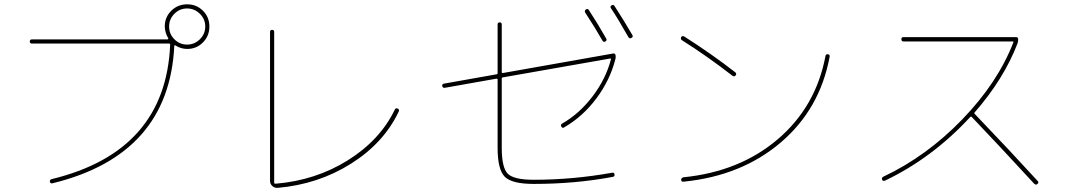

<svg xmlns="http://www.w3.org/2000/svg" viewBox="-20 -865 5040 903"><path d="M919.9 -800.3Q894.5 -825.2 859.9 -825.2Q825.2 -825.2 800.3 -800.3Q775.4 -775.4 775.4 -740.2Q775.4 -705.1 800.3 -680.2Q825.2 -655.3 859.9 -655.3Q894.5 -655.3 919.9 -680.2Q945.3 -705.1 945.3 -740.2Q945.3 -775.4 919.9 -800.3ZM129.9 -660.2Q120.1 -660.2 120.1 -669.9Q120.1 -679.7 129.9 -679.7H768.6Q769.5 -679.7 771 -681.6Q772.5 -683.6 771.5 -684.6Q755.9 -710.9 754.9 -740.2Q754.9 -784.2 785.6 -814.5Q816.4 -844.7 860.4 -844.7Q904.3 -844.7 934.6 -814.5Q964.8 -784.2 964.8 -740.2Q964.8 -696.3 934.6 -665.5Q904.3 -634.8 860.4 -634.8Q831.1 -634.8 804.7 -651.4Q803.7 -652.3 801.8 -651.9Q799.8 -651.4 799.8 -650.4Q775.4 -136.7 226.6 -2.9Q216.8 -1 214.8 -9.8Q212.9 -19.5 222.7 -22.5Q758.8 -152.3 780.3 -654.3Q780.3 -660.2 775.4 -660.2Z M1285.2 18.6Q1271.5 19.5 1260.7 9.8Q1250 0 1250 -14.6V-714.8Q1250 -724.6 1259.8 -724.6Q1269.5 -724.6 1269.5 -714.8V-4.9Q1269.5 -1 1276.4 -1Q1464.8 -16.6 1616.2 -111.3Q1767.6 -206.1 1836.9 -349.6Q1840.8 -358.4 1850.1 -354.5Q1859.4 -350.6 1855.5 -340.8Q1785.2 -192.4 1630.9 -95.2Q1476.6 2 1285.2 18.6Z M2813.5 -673.8Q2780.3 -732.4 2732.4 -805.7Q2727.5 -814.5 2735.4 -820.3Q2744.1 -826.2 2749 -818.4Q2792 -752.9 2831.1 -683.6Q2835.9 -674.8 2827.1 -669.9Q2818.4 -665 2813.5 -673.8ZM2935.5 -690.4Q2885.7 -778.3 2853.5 -826.2Q2847.7 -835 2856.4 -839.8Q2865.2 -844.7 2870.1 -836.9Q2918 -762.7 2954.1 -700.2Q2959 -691.4 2949.7 -686.5Q2940.4 -681.6 2935.5 -690.4ZM2072.3 -452.1Q2062.5 -450.2 2060.1 -460Q2057.6 -469.7 2068.4 -471.7L2315.4 -515.6Q2320.3 -515.6 2320.3 -521.5V-750Q2320.3 -759.8 2330.1 -759.8Q2339.8 -759.8 2339.8 -750V-525.4Q2339.8 -521.5 2344.7 -521.5L2863.3 -613.3Q2873 -615.2 2875 -605.5Q2877 -594.7 2874 -585.9Q2848.6 -487.3 2784.7 -401.9Q2720.7 -316.4 2632.8 -265.6Q2625 -260.7 2620.1 -269.5Q2615.2 -277.3 2623 -283.2Q2705.1 -330.1 2767.6 -412.6Q2830.1 -495.1 2853.5 -586.9Q2854.5 -587.9 2853 -588.9Q2851.6 -589.8 2849.6 -589.8L2344.7 -501Q2339.8 -501 2339.8 -495.1V-169.9Q2339.8 -76.2 2368.2 -47.9Q2396.5 -19.5 2490.2 -19.5Q2673.8 -19.5 2859.4 -52.7Q2868.2 -54.7 2870.1 -44.9Q2872.1 -35.2 2862.3 -33.2Q2685.5 0 2490.2 0Q2387.7 0 2354 -33.7Q2320.3 -67.4 2320.3 -169.9V-491.2Q2320.3 -495.1 2315.4 -495.1Z M3183.6 -19.5Q3183.6 -28.3 3194.3 -31.2Q3459 -57.6 3638.2 -210.4Q3817.4 -363.3 3862.3 -601.6Q3864.3 -611.3 3874 -609.9Q3883.8 -608.4 3881.8 -597.7Q3835.9 -351.6 3651.9 -194.8Q3467.8 -38.1 3196.3 -10.7Q3183.6 -8.8 3183.6 -19.5ZM3187.5 -675.8Q3179.7 -680.7 3183.6 -690.4Q3188.5 -698.2 3198.2 -693.4Q3331.1 -608.4 3437.5 -525.4Q3446.3 -518.6 3439.5 -509.8Q3432.6 -502.9 3424.8 -508.8Q3303.7 -602.5 3187.5 -675.8Z M4142.6 -15.6Q4131.8 -11.7 4128.9 -19.5Q4125 -29.3 4134.8 -34.2Q4337.9 -129.9 4505.4 -303.2Q4672.9 -476.6 4746.1 -666Q4748 -669.9 4743.2 -669.9H4229.5Q4219.7 -669.9 4219.2 -680.2Q4218.8 -690.4 4229.5 -690.4H4758.8Q4768.6 -690.4 4768.6 -680.2Q4768.6 -669.9 4765.6 -661.1Q4701.2 -493.2 4563.5 -335.9Q4560.5 -333 4563.5 -330.1Q4740.2 -145.5 4860.4 -13.7Q4867.2 -7.8 4859.4 0Q4852.5 6.8 4843.8 -1Q4675.8 -183.6 4549.8 -315.4Q4546.9 -318.4 4543 -314.5Q4365.2 -122.1 4142.6 -15.6Z"/></svg>

Font: Rounded-L Mgen+ 2m thin
Style: Regular
Weight: 100
Designer: [Source Han Sans]
Ryoko NISHIZUKA  (kana & ideographs); Paul D. Hunt (Latin, Greek & Cyrillic); Wenlong ZHANG  (bopomofo
Version: Version 1.059.20150602